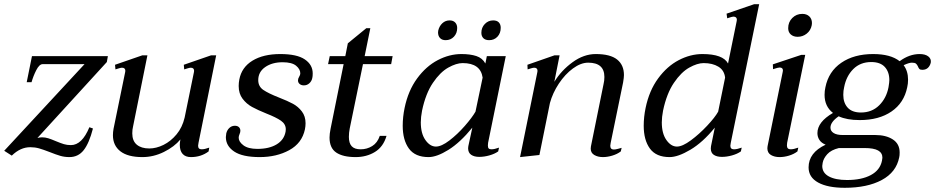

<svg xmlns="http://www.w3.org/2000/svg" viewBox="-44 -737 4447 913"><path d="M192 -14Q161 -26 141.5 -31.5Q122 -37 100 -37Q53 -37 12 3L-24 -20L358 -432H159Q143 -432 128.5 -403.5Q114 -375 106 -346H83L108 -470H469L464 -442L134 -81Q146 -84 156 -84Q171 -84 185.5 -79.5Q200 -75 221 -66Q245 -56 260 -51.5Q275 -47 293 -47Q346 -47 381 -132L398 -126Q380 -56 354 -23Q328 10 286 10Q263 10 242.5 4Q222 -2 192 -14Z M915 -27Q929 -27 951 -35L948 -17Q912 10 864 10Q838 10 824.5 -5Q811 -20 811 -48Q811 -61 814 -74Q785 -39 735.5 -14.5Q686 10 633 10Q564 10 528.5 -17.5Q493 -45 493 -94Q493 -109 496 -125L551 -393Q552 -396 552 -400Q552 -415 536 -415Q531 -415 521 -412Q511 -409 505 -407L503 -429L633 -474H657L589 -137Q585 -121 585 -103Q585 -67 606.5 -49Q628 -31 666 -31Q699 -31 733.5 -48Q768 -65 795.5 -98Q823 -131 834 -178L878 -393Q879 -396 879 -400Q879 -415 863 -415Q858 -415 848 -412Q838 -409 832 -407L830 -429L960 -474H984L900 -58Q898 -48 898 -44Q898 -27 915 -27Z M1030 -85Q1030 -91 1032 -103Q1036 -119 1047 -129Q1058 -139 1073 -139Q1085 -139 1092 -132.5Q1099 -126 1099 -115Q1099 -108 1095 -99Q1091 -90 1091 -82Q1091 -63 1113.5 -46Q1136 -29 1180 -29Q1236 -29 1271.5 -50.5Q1307 -72 1314 -111Q1315 -115 1315 -122Q1315 -147 1292 -163Q1269 -179 1223 -197Q1181 -214 1154.5 -228.5Q1128 -243 1109.5 -267.5Q1091 -292 1091 -328Q1091 -343 1094 -359Q1105 -417 1156.5 -448.5Q1208 -480 1289 -480Q1368 -480 1405.5 -454.5Q1443 -429 1443 -388Q1443 -374 1441 -366Q1438 -351 1427 -341Q1416 -331 1401 -331Q1389 -331 1381 -337.5Q1373 -344 1373 -355Q1373 -363 1378.5 -372Q1384 -381 1384 -388Q1384 -408 1364 -424.5Q1344 -441 1300 -441Q1250 -441 1217 -418Q1184 -395 1184 -356Q1184 -326 1208 -309.5Q1232 -293 1283 -273Q1324 -257 1349 -243.5Q1374 -230 1391.5 -207Q1409 -184 1409 -151Q1409 -137 1406 -122Q1392 -56 1331.5 -23Q1271 10 1191 10Q1109 10 1069.5 -16.5Q1030 -43 1030 -85Z M1619 -126Q1615 -106 1615 -86Q1615 -56 1628.5 -41.5Q1642 -27 1671 -27Q1701 -27 1726 -42.5Q1751 -58 1762 -91H1794Q1779 -39 1739 -14.5Q1699 10 1647 10Q1587 10 1555 -11.5Q1523 -33 1523 -83Q1523 -100 1528 -125L1590 -432H1516L1524 -470H1598L1610 -531L1698 -603H1717L1690 -470H1823L1816 -432H1682Z M2039 -583 2040 -592Q2045 -613 2059.5 -626.5Q2074 -640 2094 -640Q2111 -640 2120.5 -630Q2130 -620 2130 -604Q2130 -579 2114.5 -562.5Q2099 -546 2075 -546Q2058 -546 2048.5 -556Q2039 -566 2039 -583ZM2245 -581Q2245 -606 2261.5 -623Q2278 -640 2301 -640Q2319 -640 2328 -630.5Q2337 -621 2337 -605Q2337 -579 2321.5 -562.5Q2306 -546 2282 -546Q2264 -546 2254.5 -555.5Q2245 -565 2245 -581ZM1871 -139Q1871 -181 1880 -224Q1897 -306 1939.5 -364Q1982 -422 2037.5 -451Q2093 -480 2150 -480Q2192 -480 2221 -470.5Q2250 -461 2264 -435L2271 -470H2361L2277 -58Q2276 -53 2276 -45Q2276 -35 2280 -31Q2284 -27 2293 -27Q2307 -27 2329 -35L2325 -17Q2308 -5 2283 2Q2258 9 2235 9Q2211 9 2196.5 -1Q2182 -11 2182 -32Q2182 -38 2183 -42L2202 -130Q2144 -59 2088.5 -24.5Q2033 10 1994 10Q1930 10 1900.5 -30.5Q1871 -71 1871 -139ZM2217 -206 2251 -368Q2241 -437 2156 -437Q2126 -437 2087.5 -415.5Q2049 -394 2014.5 -343Q1980 -292 1963 -211Q1957 -180 1957 -155Q1957 -102 1979 -71Q2001 -40 2029 -40Q2055 -40 2093 -69Q2131 -98 2166 -138Q2201 -178 2217 -206Z M2860 -58Q2858 -48 2858 -44Q2858 -26 2875 -26Q2883 -26 2895.5 -29.5Q2908 -33 2912 -34L2908 -17Q2891 -4 2867.5 3Q2844 10 2823 10Q2799 10 2782 0Q2765 -10 2765 -30Q2765 -37 2766 -41L2826 -337Q2830 -353 2830 -371Q2830 -439 2753 -439Q2718 -439 2680.5 -411.5Q2643 -384 2613.5 -339.5Q2584 -295 2571 -247L2521 0L2429 10L2511 -393Q2512 -396 2512 -400Q2512 -415 2496 -415Q2491 -415 2481 -412Q2471 -409 2465 -407L2464 -429L2593 -474H2617L2592 -348Q2625 -402 2678.5 -441Q2732 -480 2789 -480Q2858 -480 2890.5 -454Q2923 -428 2923 -380Q2923 -369 2919 -345Z M3017 -139Q3017 -181 3026 -224Q3043 -306 3085.5 -364Q3128 -422 3183.5 -451Q3239 -480 3296 -480Q3394 -480 3418 -435L3459 -636Q3460 -639 3460 -643Q3460 -658 3443 -658Q3438 -658 3414 -650L3411 -672L3542 -717H3566L3431 -58Q3429 -48 3429 -44Q3429 -27 3446 -27Q3461 -27 3483 -35L3479 -17Q3462 -5 3437 2Q3412 9 3389 9Q3365 9 3350.5 -0.5Q3336 -10 3336 -31Q3336 -38 3337 -42L3355 -130Q3298 -60 3239 -25Q3180 10 3140 10Q3076 10 3046.5 -30.5Q3017 -71 3017 -139ZM3371 -206 3404 -368Q3400 -403 3372 -420Q3344 -437 3302 -437Q3272 -437 3233.5 -415.5Q3195 -394 3160.5 -343Q3126 -292 3109 -211Q3103 -180 3103 -155Q3103 -102 3125 -71Q3147 -40 3175 -40Q3201 -40 3241 -69.5Q3281 -99 3318.5 -139Q3356 -179 3371 -206Z M3704 -603Q3704 -632 3723.5 -651.5Q3743 -671 3771 -671Q3792 -671 3804.5 -659Q3817 -647 3817 -627Q3817 -621 3816 -617Q3811 -592 3792 -577Q3773 -562 3749 -562Q3729 -562 3716.5 -573Q3704 -584 3704 -603ZM3605 -32Q3605 -38 3606 -42L3678 -395Q3679 -398 3679 -402Q3679 -416 3663 -416Q3656 -416 3632 -408L3631 -431L3766 -476H3785L3699 -58Q3698 -53 3698 -45Q3698 -27 3716 -27Q3730 -27 3752 -35L3748 -17Q3731 -4 3708 3Q3685 10 3663 10Q3639 10 3622 0Q3605 -10 3605 -32Z M4382 -439Q4378 -423 4368 -414Q4358 -405 4342 -405Q4332 -405 4328 -409Q4324 -413 4321 -421Q4317 -430 4311.5 -434.5Q4306 -439 4292 -439Q4279 -439 4253 -427Q4274 -399 4274 -358Q4274 -339 4270 -322Q4255 -248 4195.5 -207Q4136 -166 4044 -166Q3983 -166 3944 -184Q3905 -157 3905 -130Q3905 -114 3920 -104.5Q3935 -95 3963 -95H4118Q4169 -95 4201.5 -74Q4234 -53 4234 -12Q4234 3 4232 11Q4218 82 4149 119Q4080 156 3973 156Q3892 156 3846.5 131Q3801 106 3801 59Q3801 -11 3882 -49Q3862 -57 3852.5 -71.5Q3843 -86 3843 -104Q3843 -157 3917 -200Q3877 -231 3877 -286Q3877 -305 3881 -322Q3896 -397 3956.5 -438.5Q4017 -480 4108 -480Q4191 -480 4234 -446Q4280 -480 4329 -480Q4356 -480 4370.5 -468.5Q4385 -457 4382 -439ZM4185 -356Q4185 -395 4163.5 -418.5Q4142 -442 4099 -442Q4047 -442 4013.5 -408.5Q3980 -375 3970 -322Q3966 -306 3966 -286Q3966 -248 3987 -225Q4008 -202 4050 -202Q4102 -202 4136.5 -236Q4171 -270 4181 -322Q4185 -346 4185 -356ZM3868 37Q3866 47 3866 52Q3866 85 3897.5 102Q3929 119 3984 119Q4053 119 4097 95.5Q4141 72 4150 27Q4152 17 4152 13Q4152 -10 4131.5 -21.5Q4111 -33 4067 -33H3945Q3908 -24 3890 -4Q3872 16 3868 37Z"/></svg>

Font: Taviraj
Style: Italic
Weight: 400
Italic angle: -12°
Designer: Katatrad Team
Foundry: CadsonDemak
Version: Version 1.001